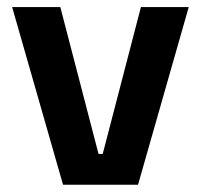

<svg xmlns="http://www.w3.org/2000/svg" viewBox="-20 -510 554 530"><path d="M263.5 -85 369 -490.5H501L361 0H154L13.5 -490.5H146.5L252 -85Z"/></svg>

Font: Anek Gujarati Medium SemiBold
Style: Regular
Weight: 600
Version: Version 1.003